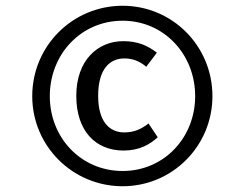

<svg xmlns="http://www.w3.org/2000/svg" viewBox="-20 -768 850 667"><path d="M406 -748C232 -748 92 -608 92 -434C92 -261 232 -121 406 -121C579 -121 718 -261 718 -434C718 -608 579 -748 406 -748ZM406 -696C550 -696 658 -579 658 -434C658 -290 550 -174 406 -174C261 -174 153 -290 153 -434C153 -579 261 -696 406 -696ZM408 -625C320 -625 245 -559 245 -435C245 -312 313 -245 409 -245C464 -245 500 -266 528 -291L496 -339C471 -320 447 -308 412 -308C358 -308 321 -348 321 -435C321 -528 361 -565 412 -565C440 -565 465 -556 488 -536L525 -585C492 -610 459 -625 408 -625Z"/></svg>

Font: FSans
Style: Regular
Weight: 400
Designer: Carrois Corporate & Edenspiekermann AG
Foundry: Carrois Corporate GbR & Edenspiekermann AG
Version: Version 4.106;PS 004.106;hotconv 1.0.70;makeotf.lib2.5.58329